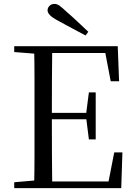

<svg xmlns="http://www.w3.org/2000/svg" viewBox="-20 -965 692 985"><path d="M433 -802 419 -783Q384 -802 349.5 -820Q315 -838 281 -857Q249 -874 236.5 -887Q224 -900 224 -912Q224 -925 234 -935Q244 -945 260 -945Q272 -945 285 -936Q298 -927 321 -905Q348 -882 376 -855.5Q404 -829 433 -802ZM53 0V-30L191 -42H202V0ZM155 0Q157 -84 157 -168Q157 -252 157 -337V-391Q157 -476 157 -560.5Q157 -645 155 -728H248Q247 -645 246.5 -559.5Q246 -474 246 -380V-358Q246 -257 246.5 -170.5Q247 -84 248 0ZM202 0V-34H577L532 -9L566 -183H608L602 0ZM202 -353V-386H443V-353ZM436 -250 422 -361V-382L436 -491H471V-250ZM53 -698V-728H202V-687H191ZM548 -548 515 -721 559 -693H202V-728H584L591 -548Z"/></svg>

Font: Noto Serif TC
Style: Regular
Weight: 400
Designer: Ryoko NISHIZUKA  (kana & ideographs); Frank Grießhammer (Latin, Greek & Cyrillic); Wenlong ZHANG  (bopomofo); Sandoll Co
Foundry: Adobe
Version: Version 2.003-H1;hotconv 1.1.1;makeotfexe 2.6.0